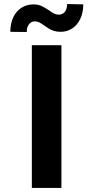

<svg xmlns="http://www.w3.org/2000/svg" viewBox="-20 -931 464 951"><path d="M284.2 0H137.7V-707H284.2ZM145.5 -909.2Q168 -909.2 184.3 -901.9Q200.7 -894.5 222.7 -879.9Q236.8 -869.1 247.8 -863.8Q258.8 -858.4 270.5 -858.4Q290.5 -858.4 301.5 -872.8Q312.5 -887.2 312.5 -911.1L392.6 -909.2Q392.1 -867.2 377.2 -836.4Q362.3 -805.7 336.9 -789.6Q311.5 -773.4 280.3 -773.4Q262.2 -773.4 248 -777.8Q233.9 -782.2 224.6 -787.8Q215.3 -793.5 200.2 -803.7Q185.5 -814.5 175.3 -819.8Q165 -825.2 152.3 -825.2Q134.8 -825.2 123.5 -810.8Q112.3 -796.4 112.3 -772.5L31.2 -773.4Q31.2 -815.9 46.4 -846.7Q61.5 -877.4 87.4 -893.3Q113.3 -909.2 145.5 -909.2Z"/></svg>

Font: Pretendard JP
Style: Bold
Weight: 700
Designer: Base glyphs from Inter by Rasmus Andersson; Hangeul glyphs from Noto Sans CJK(Source Han Sans) by Jang Soo-young and Kan
Foundry: Kil Hyung-jin
Version: Version 1.309